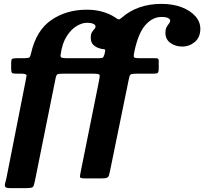

<svg xmlns="http://www.w3.org/2000/svg" viewBox="-20 -820 1053 990"><path d="M462.5 -440H305.5Q281.5 -440 275.8 -436.8Q270 -433.5 266 -413L160 113Q156.5 129.5 153.8 137.2Q151 145 142.8 147.5Q134.5 150 114 150H32Q11.5 150 7.2 143.2Q3 136.5 6.5 124.8Q10 113 13 99L111.5 -400Q115 -419.5 116.8 -429.5Q118.5 -439.5 93.5 -440H64.5Q46 -440 41.8 -444.5Q37.5 -449 37.5 -464V-496Q37.5 -511 41.8 -515.5Q46 -520 66.5 -520H107.5Q125.5 -520 131.2 -524.2Q137 -528.5 140.5 -547Q167.5 -664 245 -717Q322.5 -770 427.5 -770Q471.5 -770 508.2 -759.5Q545 -749 571.5 -731.5Q585.5 -721.5 590.8 -720Q596 -718.5 608 -729Q689.5 -800 812.5 -800Q870.5 -800 915.8 -783Q961 -766 987 -736.8Q1013 -707.5 1013 -671.5Q1013 -628 984.8 -604Q956.5 -580 919.5 -580Q884.5 -580 858.8 -598.5Q833 -617 833 -650.5Q833 -669.5 839.2 -680.5Q845.5 -691.5 851.5 -698.8Q857.5 -706 857.5 -714Q857.5 -721 846.8 -726.8Q836 -732.5 812 -732.5Q767 -732.5 730.2 -691.5Q693.5 -650.5 673 -555Q668.5 -533.5 669.8 -526.8Q671 -520 698 -520H774Q788.5 -520 793.5 -518.2Q798.5 -516.5 798.5 -502V-469.5Q798.5 -447.5 792.8 -443.8Q787 -440 767.5 -440H684Q656 -440 651.5 -434.2Q647 -428.5 643 -406L548 58Q544.5 74.5 542 83.8Q539.5 93 531.2 96.5Q523 100 502 100H418Q392 100 392.2 91.5Q392.5 83 396.5 64L490.5 -403Q495 -426 493.8 -433Q492.5 -440 462.5 -440ZM518 -538Q519 -543.5 520.8 -549.2Q522.5 -555 522.5 -560Q522 -566.5 515.5 -566.5Q509 -566.5 501.5 -568.5Q478.5 -573.5 463.2 -586.8Q448 -600 448 -625.5Q448 -644.5 454.2 -654.2Q460.5 -664 466.5 -670Q472.5 -676 472.5 -684Q472.5 -691 461.8 -696.8Q451 -702.5 427 -702.5Q403.5 -702.5 375.2 -685.8Q347 -669 324 -633.2Q301 -597.5 293 -540.5Q290 -526.5 297 -523.2Q304 -520 321.5 -520H489Q503.5 -520 508.8 -522.2Q514 -524.5 518 -538Z"/></svg>

Font: Besley*
Style: Bold Italic
Weight: 700
Italic angle: -13°
Designer: Owen Earl
Foundry: indestructible type*
Version: Version 2.000; ttfautohint (v1.8.3)